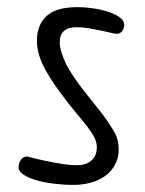

<svg xmlns="http://www.w3.org/2000/svg" viewBox="-20 -523 409 541"><path d="M154.3 -372.1Q163.1 -344.7 180.7 -317.4Q198.2 -290 219.7 -263.2Q241.2 -236.3 262.7 -209Q284.2 -181.6 300.8 -153.3Q308.6 -140.6 311.5 -127.4Q314.5 -114.3 314.5 -102.5Q314.5 -78.1 304.2 -59.1Q293.9 -40 276.4 -27.3Q258.8 -14.6 235.8 -8.3Q212.9 -2 186.5 -2Q160.2 -2 132.3 -5.4Q104.5 -8.8 82.5 -15.1Q60.5 -21.5 46.4 -30.8Q32.2 -40 32.2 -51.8Q32.2 -62.5 38.6 -72.3Q44.9 -82 55.7 -82Q57.6 -82 72.3 -78.1Q86.9 -74.2 107.9 -69.8Q128.9 -65.4 152.8 -61.5Q176.8 -57.6 197.3 -57.6Q222.7 -57.6 237.8 -70.8Q252.9 -84 252.9 -108.4Q252.9 -122.1 245.6 -136.2Q238.3 -150.4 224.6 -168Q210.9 -185.5 192.4 -207.5Q173.8 -229.5 152.3 -258.8Q115.2 -308.6 99.6 -342.8Q84 -377 84 -408.2Q84 -452.1 110.8 -477.5Q137.7 -502.9 199.2 -502.9Q219.7 -502.9 242.7 -499.5Q265.6 -496.1 285.2 -489.7Q304.7 -483.4 317.4 -474.1Q330.1 -464.8 330.1 -453.1Q330.1 -443.4 324.2 -435.5Q318.4 -427.7 308.6 -427.7Q303.7 -427.7 292 -430.7Q280.3 -433.6 264.2 -437Q248 -440.4 230 -443.4Q211.9 -446.3 196.3 -446.3Q148.4 -446.3 148.4 -404.3Q148.4 -389.6 154.3 -372.1Z"/></svg>

Font: Hi Melody Cyrillic
Style: Regular
Weight: 400
Version: Version 0.90 April 10, 2018